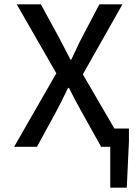

<svg xmlns="http://www.w3.org/2000/svg" viewBox="-20 -675 640 883"><path d="M487 188V0H445L353 -165Q339 -190 325.5 -215.5Q312 -241 297 -271H293Q279 -241 266 -215.5Q253 -190 240 -165L150 0H45L239 -338L57 -655H168L253 -499Q265 -476 277 -453Q289 -430 304 -401H308Q322 -430 332.5 -453Q343 -476 355 -499L437 -655H543L361 -333L506 -84H573V-24L563 188Z"/></svg>

Font: SauceCodePro Nerd Font Mono
Style: Regular
Weight: 500
Monospace: yes
Designer: Paul D. Hunt, Teo Tuominen
Foundry: Adobe Systems Incorporated
Version: Version 2.030;PS 1.000;hotconv 16.6.51;makeotf.lib2.5.65220;